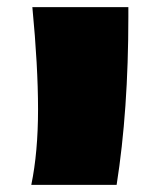

<svg xmlns="http://www.w3.org/2000/svg" viewBox="-20 -520 436 540"><path d="M341 -500V-473Q341 -209 308 0H68Q87 -92 87 -212.5Q87 -333 71 -500Z"/></svg>

Font: Ruslan Display
Style: Regular
Weight: 400
Version: Version 1.000